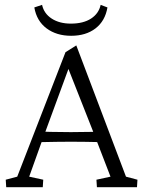

<svg xmlns="http://www.w3.org/2000/svg" viewBox="-20 -780 598 800"><path d="M5.9 0 3.9 -31.2 51.8 -43.9 252.9 -562.5 297.9 -590.8 504.9 -43.9 552.7 -31.2 550.8 0H383.8L381.8 -31.2L440.4 -43.9L380.9 -198.2L370.1 -226.6L258.8 -508.8L279.3 -531.2L167 -225.6L156.2 -196.3L101.6 -43.9L160.2 -31.2L158.2 0ZM133.8 -187.5V-232.4Q152.3 -231.4 188.5 -230.5Q224.6 -229.5 275.4 -229.5Q325.2 -229.5 361.3 -230.5Q397.5 -231.4 415 -232.4V-187.5Q374 -188.5 337.9 -189Q301.8 -189.5 275.4 -189.5Q250 -189.5 214.8 -189Q179.7 -188.5 133.8 -187.5ZM399.4 -759.8 427.7 -749Q418 -692.4 377.9 -661.6Q337.9 -630.9 276.4 -630.9Q215.8 -630.9 174.3 -661.6Q132.8 -692.4 123 -749L155.3 -759.8Q163.1 -723.6 195.3 -702.6Q227.5 -681.6 275.4 -681.6Q327.1 -681.6 359.4 -702.6Q391.6 -723.6 399.4 -759.8Z"/></svg>

Font: Crimson Pro ExtraLight
Style: Regular
Weight: 250
Designer: Jacques Le Bailly
Foundry: Baron von Fonthausen
Version: Version 1.003